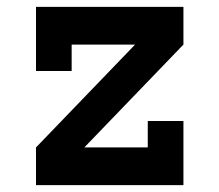

<svg xmlns="http://www.w3.org/2000/svg" viewBox="-20 -540 640 560"><path d="M85 0V-110L374 -410H189V-333H85V-520H515V-410L226 -110H411V-187H515V0Z"/></svg>

Font: Iosevka HT Extrabold Extended
Style: Regular
Weight: 800
Width: 7
Monospace: yes
Designer: Belleve Invis
Foundry: Belleve Invis
Version: Version 32.3.0; ttfautohint (v1.8.4)